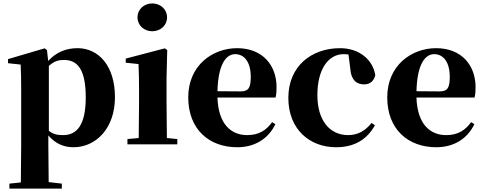

<svg xmlns="http://www.w3.org/2000/svg" viewBox="-20 -845 2838 1124"><path d="M266 -459C299 -489 325 -494 355 -494C434 -494 482 -438 482 -275C482 -108 427 -54 349 -54C316 -54 291 -59 266 -79ZM255 -552 241 -562 27 -499V-475L101 -467C103 -419 104 -385 104 -320V7C104 68 103 144 102 223L35 230V259H342V230L265 221C264 143 263 67 263 7V-52C305 -3 355 17 410 17C542 17 653 -94 653 -276C653 -461 556 -563 434 -563C368 -563 309 -540 262 -488Z M871 -662C919 -662 958 -696 958 -743C958 -791 919 -825 871 -825C824 -825 785 -791 785 -743C785 -696 824 -662 871 -662ZM957 -37C956 -95 955 -182 955 -238V-392L959 -552L945 -562L716 -502V-478L791 -470C793 -419 794 -382 794 -318V-238C794 -182 793 -96 792 -37L726 -31V0H1018V-31Z M1253 -311C1257 -466 1302 -528 1357 -528C1410 -528 1448 -482 1448 -395C1448 -333 1436 -310 1389 -310ZM1573 -130C1540 -84 1497 -54 1427 -54C1333 -54 1258 -118 1253 -274H1593C1598 -293 1599 -310 1599 -335C1599 -462 1518 -563 1368 -563C1225 -563 1082 -463 1082 -275C1082 -88 1204 17 1369 17C1471 17 1551 -32 1592 -118Z M2030 -449C2034 -375 2069 -351 2111 -351C2145 -351 2167 -368 2177 -404C2164 -494 2084 -563 1971 -563C1804 -563 1668 -458 1668 -272C1668 -86 1795 17 1947 17C2056 17 2129 -29 2175 -112L2155 -125C2119 -80 2076 -54 2018 -54C1911 -54 1838 -139 1838 -288C1838 -441 1903 -528 1992 -528C2001 -528 2010 -527 2020 -526Z M2418 -311C2422 -466 2467 -528 2522 -528C2575 -528 2613 -482 2613 -395C2613 -333 2601 -310 2554 -310ZM2738 -130C2705 -84 2662 -54 2592 -54C2498 -54 2423 -118 2418 -274H2758C2763 -293 2764 -310 2764 -335C2764 -462 2683 -563 2533 -563C2390 -563 2247 -463 2247 -275C2247 -88 2369 17 2534 17C2636 17 2716 -32 2757 -118Z"/></svg>

Font: Noto Serif CJK JP Black
Style: Regular
Weight: 900
Designer: Ryoko NISHIZUKA 西塚涼子 (kana & ideographs); Frank Grießhammer (Latin, Greek & Cyrillic); Wenlong ZHANG 张文龙 (bopomofo); San
Foundry: Adobe Systems Incorporated
Version: Version 1.001;PS 1.001;hotconv 16.6.54;makeotf.lib2.5.65590